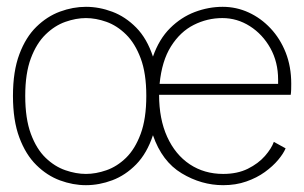

<svg xmlns="http://www.w3.org/2000/svg" viewBox="-20 -532 890 563"><path d="M232 11Q194 11 156 -3Q118 -17 86.8 -47.8Q55.5 -78.5 36.8 -128.5Q18 -178.5 18 -251Q18 -323 36.8 -373Q55.5 -423 86.8 -453.5Q118 -484 156 -498Q194 -512 232 -512Q271 -512 309.5 -497.5Q348 -483 379.5 -451Q411 -419 428.5 -366Q446.5 -417.5 478.8 -449.5Q511 -481.5 551.2 -496.8Q591.5 -512 633 -512Q673 -512 709 -495.5Q745 -479 773.2 -449Q801.5 -419 817.8 -377.8Q834 -336.5 834 -286.5Q834 -280 833.8 -270.2Q833.5 -260.5 832.5 -254H446.5Q446.5 -183 470.2 -130.8Q494 -78.5 536.5 -50.2Q579 -22 634.5 -22Q676 -22 706.8 -37.2Q737.5 -52.5 756.8 -74.5Q776 -96.5 783 -116L817.5 -97Q811 -81.5 795.5 -63Q780 -44.5 756.5 -27.5Q733 -10.5 702.2 0.2Q671.5 11 634.5 11Q570.5 11 512.8 -23.8Q455 -58.5 428.5 -135.5Q411 -82.5 379.5 -50.2Q348 -18 309.5 -3.5Q271 11 232 11ZM232 -22Q261 -22 292 -32.8Q323 -43.5 349.5 -69.2Q376 -95 392.5 -139.5Q409 -184 409 -251Q409 -317 392.5 -361Q376 -405 349.5 -431Q323 -457 292 -468Q261 -479 232 -479Q203 -479 171.8 -468Q140.5 -457 113.8 -431Q87 -405 70.5 -361Q54 -317 54 -251Q54 -184 70.5 -139.5Q87 -95 113.8 -69.2Q140.5 -43.5 171.8 -32.8Q203 -22 232 -22ZM448 -286H795.5V-298.5Q795.5 -350 772.8 -390.8Q750 -431.5 712.8 -455.2Q675.5 -479 632 -479Q588 -479 548.2 -459Q508.5 -439 481.5 -396.2Q454.5 -353.5 448 -286Z"/></svg>

Font: Trispace Thin Thin
Style: Regular
Weight: 250
Version: Version 1.210